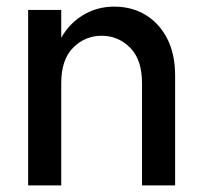

<svg xmlns="http://www.w3.org/2000/svg" viewBox="-20 -560 614 580"><path d="M409 0V-309Q409 -380 373 -416Q337 -452 287 -452Q237 -452 201 -416Q165 -380 165 -309H132Q132 -380 157.5 -432Q183 -484 227 -512Q271 -540 325 -540Q379 -540 420.5 -514.5Q462 -489 485.5 -442.5Q509 -396 509 -332V0ZM65 0V-530H165V0Z"/></svg>

Font: Radio Canada Big
Style: Regular
Weight: 400
Designer: Étienne Aubert Bonn
Foundry: Coppers and Brasses
Version: Version 1.001